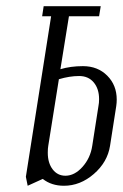

<svg xmlns="http://www.w3.org/2000/svg" viewBox="-20 -596 395 616"><path d="M63 -28.8 144 -543.9H115.2L120.1 -576.2H303.2L297.9 -543.9H201.2L173.8 -374Q206.5 -383.8 246.1 -383.8Q293.5 -383.8 324 -353.3Q354.5 -322.8 354.5 -276.4Q354.5 -266.1 353 -255.9L333 -127.9Q324.7 -75.7 281 -37.8Q237.3 0 185.1 0Q145 0 117.2 -22L68.8 0ZM133.3 -106Q133.3 -73.2 148.9 -52.7Q164.6 -32.2 189.9 -32.2Q219.2 -32.2 244.6 -60.5Q270 -88.9 275.9 -127.9L295.9 -255.9Q297.9 -265.6 297.9 -277.8Q297.9 -311 280.8 -331.5Q263.7 -352.1 233.9 -352.1Q203.1 -352.1 168.9 -341.8L134.8 -127.9Q133.3 -120.1 133.3 -106Z"/></svg>

Font: Gawaa
Style: Italic
Weight: 400
Designer: T. Christopher White
Version: Version 1.0